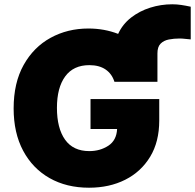

<svg xmlns="http://www.w3.org/2000/svg" viewBox="-20 -871 915 901"><path d="M517 -487.2Q505.3 -524.5 475.5 -544.9Q445.7 -565.3 399.1 -565.3Q324.6 -565.3 285.9 -512.4Q247.2 -459.5 247.2 -365.1Q247.2 -269.2 285.3 -215.6Q323.5 -161.9 399.1 -161.9Q449.6 -161.9 488.3 -187.1Q527 -212.4 529.5 -265.6H404.8V-406.2H727.3V-305.4Q727.3 -206 684.7 -135.5Q642 -65 567.6 -27.5Q493.3 9.9 397.7 9.9Q292.3 9.9 212.7 -35.2Q133.2 -80.3 88.6 -163.7Q44 -247.2 44 -362.2Q44 -482.2 90.9 -566.1Q137.8 -649.9 217.3 -693.5Q296.9 -737.2 394.9 -737.2Q469.5 -737.2 534.4 -712Q555.4 -757.5 595 -788.4Q634.6 -819.2 684.8 -835Q735.1 -850.9 788.4 -850.9Q809.7 -850.9 830.1 -847.8Q850.5 -844.8 875 -839.5V-686.1Q861.2 -687.1 848.2 -688.7Q835.2 -690.3 822.4 -690.3Q796.2 -690.3 772.4 -685.7Q748.6 -681.1 733.7 -666.2Q718.8 -651.3 718.8 -620.7V-487.2Z"/></svg>

Font: Inter UI Black
Style: Regular
Weight: 900
Designer: Rasmus Andersson
Foundry: rsms
Version: 3.2;8d6f07862